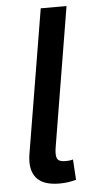

<svg xmlns="http://www.w3.org/2000/svg" viewBox="-53 -761 393 797"><g transform="rotate(-5 143.5 -362.5)"><path d="M162.6 3.9Q93.8 3.9 65.9 -30.3Q38.1 -64.5 48.3 -127.9L147.9 -727.5H255.4L159.7 -149.4Q153.8 -115.7 160.4 -101.3Q167 -86.9 192.9 -86.9Q206.1 -86.9 213.6 -87.9Q221.2 -88.9 226.6 -90.8L231.9 -5.9Q219.7 -2 201.2 1Q182.6 3.9 162.6 3.9Z"/></g></svg>

Font: Inter Medium
Style: Italic
Weight: 500
Italic angle: -9.3988°
Designer: Rasmus Andersson
Foundry: rsms
Version: Version 4.001;git-66647c0bb